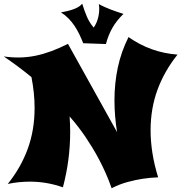

<svg xmlns="http://www.w3.org/2000/svg" viewBox="-30 -963 963 1020"><path d="M913.1 -672.9Q842.8 -585 806.4 -485.4Q770 -385.7 770 -271Q770 -211.9 779.8 -149.7Q789.6 -87.4 810.1 -21Q769.5 -19.5 727.5 -13.2Q691.4 -7.8 647.9 3.9Q604.5 15.6 563 37.1Q548.8 -4.4 531.7 -42.7Q514.6 -81.1 496.6 -115.2Q478.5 -149.4 460.2 -179.2Q441.9 -209 425.3 -233.9Q385.7 -292 345.2 -337.9Q344.7 -338.4 343.8 -339.8Q342.8 -340.8 341.8 -342Q340.8 -343.3 339.8 -345.2Q342.8 -302.7 342.8 -262.2Q342.8 -112.8 304.2 32.2Q219.2 2 128.9 2Q100.1 2 70.6 4.9Q41 7.8 11.2 14.2Q81.1 -72.8 117.4 -172.4Q153.8 -272 153.8 -389.2Q153.8 -428.2 149.7 -469.2Q145.5 -510.3 137.2 -553.2Q105.5 -579.6 68.8 -606.9Q32.2 -634.3 -9.8 -663.1Q35.6 -656.7 77.4 -657.7Q119.1 -658.7 160.2 -667.2Q201.2 -675.8 243.2 -691.4Q285.2 -707 331.1 -730L591.8 -261.2Q585 -304.7 581.5 -346.7Q578.1 -388.7 578.1 -430.2Q578.1 -520.5 595.9 -604.5Q613.8 -688.5 652.8 -766.1Q769.5 -683.6 913.1 -672.9ZM626 -889.2Q589.4 -854 567.1 -814.9Q544.9 -775.9 532.7 -729L412.1 -733.4Q402.3 -758.3 390.9 -782Q379.4 -805.7 365 -826.9Q350.6 -848.1 333 -866Q315.4 -883.8 293.9 -897Q309.1 -899.9 325 -903.6Q340.8 -907.2 356 -912.4Q371.1 -917.5 384.3 -924.8Q397.5 -932.1 406.7 -943.4Q418.9 -903.8 432.1 -873.3Q445.3 -842.8 467.8 -816.4Q477.1 -829.6 483.4 -845Q489.7 -860.4 493.2 -877Q496.6 -893.6 497.1 -909.9Q497.6 -926.3 495.1 -941.4Q509.3 -933.1 525.9 -925.8Q542.5 -918.5 559.6 -911.9Q576.7 -905.3 593.8 -899.7Q610.8 -894 626 -889.2Z"/></svg>

Font: Shojumaru
Style: Regular
Weight: 400
Version: Version 1.001